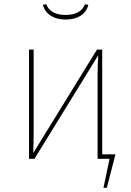

<svg xmlns="http://www.w3.org/2000/svg" viewBox="-20 -755 624 913"><path d="M184 -732 200 -735Q209 -710 232.5 -697Q256 -684 292 -684Q328 -684 351.5 -697Q375 -710 384 -735L400 -732Q393 -700 364.5 -681Q336 -662 292 -662Q249 -662 220.5 -681Q192 -700 184 -732ZM529 -21 488 138H472L501 0H444V-394Q444 -443 447 -492L144 0H118V-519H140V-146Q140 -73 138 -27L441 -519H466V-21Z"/></svg>

Font: Fira Sans Thin
Style: Regular
Weight: 100
Designer: bBox Type GmbH & Carrois Corporate GbR & Edenspiekermann AG
Foundry: bBox Type GmbH & Carrois Corporate GbR & Edenspiekermann AG
Version: Version 4.301